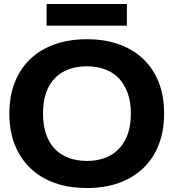

<svg xmlns="http://www.w3.org/2000/svg" viewBox="-20 -935 872 964"><path d="M416 9Q326 9 254.5 -16.5Q183 -42 132 -91Q81 -140 54 -209Q27 -278 27 -365Q27 -452 54 -521Q81 -590 132 -638.5Q183 -687 254.5 -712.5Q326 -738 416 -738Q506 -738 577.5 -712.5Q649 -687 700 -638Q751 -589 777.5 -520.5Q804 -452 804 -365Q804 -278 777 -208.5Q750 -139 699 -90.5Q648 -42 577 -16.5Q506 9 416 9ZM416 -127Q484 -127 533 -154Q582 -181 609.5 -234Q637 -287 637 -365Q637 -424 621 -468Q605 -512 576.5 -542Q548 -572 507 -587Q466 -602 416 -602Q349 -602 299.5 -575.5Q250 -549 223 -496.5Q196 -444 196 -365Q196 -306 211.5 -261Q227 -216 256 -186.5Q285 -157 325.5 -142Q366 -127 416 -127ZM214 -806V-915H617V-806Z"/></svg>

Font: Mona Sans SemiExpanded
Style: Bold
Weight: 700
Width: 6
Designer: Deni Anggara
Foundry: GitHub
Version: Version 2.000